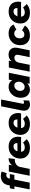

<svg xmlns="http://www.w3.org/2000/svg" viewBox="2074 -2864 799 4988"><g transform="rotate(-90 2474.0 -370.5)"><path d="M223 0H47L126 -397H53L76 -515H149L161 -573Q183 -666 247.5 -708Q312 -750 390 -750Q460 -750 512 -726L467 -595Q437 -608 416 -608Q390 -608 367.5 -593Q345 -578 332 -543L326 -515H446L423 -397H303Z M580 0H402L510 -541H688L671 -457Q746 -548 858 -548L837 -385L812 -386Q755 -386 705.5 -356.5Q656 -327 632 -261Z M1132 7Q994 7 921 -62.5Q848 -132 848 -239Q848 -370 932.5 -458Q1017 -546 1154 -546Q1243.5 -546 1301.5 -514Q1361.5 -479 1388.8 -424Q1416 -369 1416 -305Q1416 -266 1407 -223H1023Q1036 -127 1139 -127Q1205 -127 1263 -172L1352 -75Q1261 7 1132 7ZM1248 -318 1249 -336Q1249 -371 1229 -395.5Q1209 -420 1164 -420Q1115 -420 1083 -391.2Q1051 -362.5 1036 -318Z M1747 7Q1609 7 1536 -62.5Q1463 -132 1463 -239Q1463 -370 1547.5 -458Q1632 -546 1769 -546Q1858.5 -546 1916.5 -514Q1976.5 -479 2003.8 -424Q2031 -369 2031 -305Q2031 -266 2022 -223H1638Q1651 -127 1754 -127Q1820 -127 1878 -172L1967 -75Q1876 7 1747 7ZM1863 -318 1864 -336Q1864 -371 1844 -395.5Q1824 -420 1779 -420Q1730 -420 1698 -391.2Q1666 -362.5 1651 -318Z M2253 9Q2188 9 2140 -30Q2092 -69 2092 -148Q2092 -169 2097 -201L2206 -742H2383Q2271 -185 2271 -174Q2271 -147 2301 -147Q2332 -147 2361 -165L2355 -12Q2296 9 2253 9Z M2638 7Q2549 7 2488.5 -56Q2428 -119 2428 -231Q2428 -365 2510 -456Q2592 -547 2713 -547Q2835 -547 2881 -451L2899 -541H3076L2969 0H2791L2804 -64Q2733 7 2638 7ZM2707 -130Q2767 -130 2806 -176.5Q2845 -223 2845 -287Q2845 -335 2819.5 -367Q2794 -399 2744 -399Q2691 -399 2649 -355.5Q2607 -312 2607 -242Q2607 -186 2636.5 -158Q2666 -130 2707 -130Z M3661 0H3483L3542 -294Q3545 -307 3545 -320Q3545 -352 3527 -374.5Q3509 -397 3466 -397Q3430.5 -397 3404.8 -380.8Q3379 -364.5 3362.8 -337Q3346.5 -309.5 3339 -275L3284 0H3106L3213 -541H3391L3377 -469Q3441 -548 3545 -548Q3638 -548 3684 -497Q3730 -446 3730 -373Q3730 -352 3725 -320Z M4045 6Q3959.5 6 3904.5 -27Q3846.5 -62.5 3819.8 -118.2Q3793 -174 3793 -240Q3793 -382 3881 -464.5Q3969 -547 4102 -547Q4266 -547 4331 -419L4195 -344Q4163 -400 4095 -400Q4047 -400 4009.5 -362.5Q3972 -325 3972 -253Q3972 -203 3996.5 -170.5Q4021 -138 4069 -138Q4141 -138 4181 -199L4304 -123Q4218 6 4045 6Z M4641 7Q4503 7 4430 -62.5Q4357 -132 4357 -239Q4357 -370 4441.5 -458Q4526 -546 4663 -546Q4752.5 -546 4810.5 -514Q4870.5 -479 4897.8 -424Q4925 -369 4925 -305Q4925 -266 4916 -223H4532Q4545 -127 4648 -127Q4714 -127 4772 -172L4861 -75Q4770 7 4641 7ZM4757 -318 4758 -336Q4758 -371 4738 -395.5Q4718 -420 4673 -420Q4624 -420 4592 -391.2Q4560 -362.5 4545 -318Z"/></g></svg>

Font: Argentum Novus
Style: Bold Italic
Weight: 700
Designer: Julieta Ulanovsky (font) & Cristiano Sobral (main changes)
Foundry: Julieta Ulanovsky (font) & Cristiano Sobral (main changes)
Version: Version 3.00;November 27, 2020;FontCreator 13.0.0.2655 64-bi